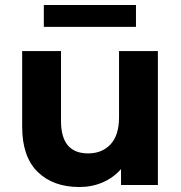

<svg xmlns="http://www.w3.org/2000/svg" viewBox="-20 -743 727 771"><path d="M614 -538V0H466V-64Q435 -29 392 -10.5Q349 8 299 8Q193 8 131 -53Q69 -114 69 -234V-538H225V-257Q225 -127 334 -127Q390 -127 424 -163.5Q458 -200 458 -272V-538ZM156 -723H526V-635H156Z"/></svg>

Font: APTA Sans Regular
Style: Bold Italic
Weight: 700
Version: Version 7.200